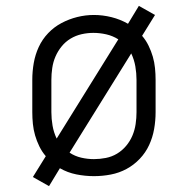

<svg xmlns="http://www.w3.org/2000/svg" viewBox="-20 -592 640 654"><path d="M147 42 92 11 136 -60Q123 -75 114 -93.5Q105 -112 99.5 -131Q94 -150 92 -170Q90 -190 90 -210V-320Q90 -349 95 -377.5Q100 -406 112 -432Q124 -458 144 -479Q164 -500 189.5 -513.5Q215 -527 243 -534Q271 -541 300 -541Q330 -541 360 -533.5Q390 -526 416 -511L453 -572L508 -541L464 -470Q477 -455 486 -436.5Q495 -418 500.5 -399Q506 -380 508 -360Q510 -340 510 -320V-210Q510 -181 505 -152.5Q500 -124 488 -98Q476 -72 456 -51Q436 -30 411 -16.5Q386 -3 357.5 2.5Q329 8 300 8Q270 8 240 2Q210 -4 184 -19ZM173 -120 383 -458Q364 -470 342 -475Q320 -480 298 -480Q278 -480 258 -475.5Q238 -471 220.5 -460.5Q203 -450 190 -434Q177 -418 169 -399.5Q161 -381 158 -360.5Q155 -340 155 -320V-210Q155 -187 159 -164Q163 -141 173 -120ZM300 -50Q320 -50 340.5 -54Q361 -58 378.5 -68.5Q396 -79 409.5 -95Q423 -111 431 -130Q439 -149 442 -169.5Q445 -190 445 -210V-320Q445 -343 441 -366Q437 -389 427 -410L217 -72Q235 -60 256.5 -55Q278 -50 300 -50Z"/></svg>

Font: Iosevka Curly Slab LtEx
Style: Regular
Weight: 300
Width: 7
Monospace: yes
Designer: Belleve Invis
Foundry: Belleve Invis
Version: Version 11.1.0; ttfautohint (v1.8.3)